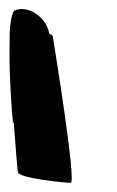

<svg xmlns="http://www.w3.org/2000/svg" viewBox="-20 -512 255 418"><path d="M19 -137C21 -124 121 -114 134 -114C147 -114 97 -420 95 -432C95 -434 92 -437 87 -439C81 -476 41 -500 14 -490C4 -490 0 -445 1 -422C-1 -356 6 -263 8 -248C8 -245 9 -244 10 -245C14 -189 18 -142 19 -137Z"/></svg>

Font: Ampere
Style: SCRevIta
Weight: 400
Version: Version 1